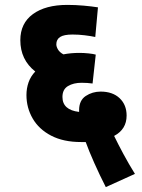

<svg xmlns="http://www.w3.org/2000/svg" viewBox="-20 -652 579 784"><path d="M412 112Q387 63 365 13.5Q343 -36 330 -72Q321 -72 311 -72Q239 -72 189 -98Q139 -124 113.5 -168Q88 -212 88 -264Q88 -291 96.5 -315.5Q105 -340 124 -360Q63 -408 63 -488Q63 -557 114.5 -594.5Q166 -632 255 -632Q288 -632 321.5 -629Q355 -626 380 -622L369 -501Q350 -505 325.5 -508Q301 -511 276 -511Q241 -511 225.5 -501Q210 -491 210 -471Q210 -461 217 -449.5Q224 -438 239 -430Q269 -436 305 -436Q322 -436 341.5 -434Q361 -432 371 -429L358 -311Q337 -314 313 -314Q280 -314 257.5 -300.5Q235 -287 235 -256Q235 -203 303 -195Q303 -197 303 -202Q303 -242 330 -260Q357 -278 391 -278Q440 -278 468.5 -251Q497 -224 497 -180Q497 -124 446 -97Q462 -64 484 -23Q506 18 531 58Z"/></svg>

Font: Noto Sans SemiCondensed ExtraBold
Style: Regular
Weight: 800
Width: 4
Designer: Monotype Design Team
Foundry: Monotype Imaging Inc.
Version: Version 2.013; ttfautohint (v1.8.4.7-5d5b)